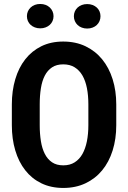

<svg xmlns="http://www.w3.org/2000/svg" viewBox="-20 -928 640 958"><path d="M560.1 -303.2Q560.1 -234.9 542 -177.2Q523.9 -119.6 489.7 -78.1Q455.6 -36.6 406.5 -13.4Q357.4 9.8 295.9 9.8Q234.4 9.8 186.5 -13.4Q138.7 -36.6 106 -78.4Q73.2 -120.1 56.2 -177.5Q39.1 -234.9 39.1 -303.2V-406.7Q39.1 -475.1 56.2 -532.7Q73.2 -590.3 106 -632.1Q138.7 -673.8 186.3 -697.3Q233.9 -720.7 295.4 -720.7Q357.4 -720.7 406.5 -697.3Q455.6 -673.8 489.7 -632.1Q523.9 -590.3 542 -532.7Q560.1 -475.1 560.1 -406.7ZM420.9 -407.7Q420.9 -451.2 413.8 -487.8Q406.7 -524.4 391.6 -550.8Q376.5 -577.1 352.8 -592Q329.1 -606.9 295.4 -606.9Q262.2 -606.9 239.7 -592Q217.3 -577.1 203.6 -550.8Q189.9 -524.4 184.1 -487.8Q178.2 -451.2 178.2 -407.7V-303.2Q178.2 -260.3 184.1 -223.6Q189.9 -187 203.6 -160.2Q217.3 -133.3 239.7 -118.2Q262.2 -103 295.9 -103Q329.1 -103 352.8 -118.2Q376.5 -133.3 391.4 -159.9Q406.2 -186.5 413.6 -223.1Q420.9 -259.8 420.9 -303.2ZM114.3 -847.2Q114.3 -859.9 119.1 -871.1Q124 -882.3 132.8 -890.6Q141.6 -898.9 153.8 -903.6Q166 -908.2 180.7 -908.2Q195.3 -908.2 207.5 -903.6Q219.7 -898.9 228.5 -890.6Q237.3 -882.3 242.2 -871.1Q247.1 -859.9 247.1 -847.2Q247.1 -834.5 242.2 -823.2Q237.3 -812 228.5 -804Q219.7 -795.9 207.5 -791.3Q195.3 -786.6 180.7 -786.6Q166 -786.6 153.8 -791.3Q141.6 -795.9 132.8 -804Q124 -812 119.1 -823.2Q114.3 -834.5 114.3 -847.2ZM348.6 -847.2Q348.6 -859.9 353.5 -871.1Q358.4 -882.3 367.2 -890.4Q376 -898.4 388.2 -903.1Q400.4 -907.7 415 -907.7Q429.7 -907.7 441.9 -903.1Q454.1 -898.4 462.9 -890.4Q471.7 -882.3 476.6 -871.1Q481.4 -859.9 481.4 -847.2Q481.4 -834 476.6 -822.8Q471.7 -811.5 462.9 -803.2Q454.1 -794.9 441.9 -790.3Q429.7 -785.6 415 -785.6Q400.4 -785.6 388.2 -790.3Q376 -794.9 367.2 -803.2Q358.4 -811.5 353.5 -822.8Q348.6 -834 348.6 -847.2Z"/></svg>

Font: Roboto Mono
Style: Bold
Weight: 700
Designer: Google
Version: Version 2.000985; 2015; ttfautohint (v1.3)